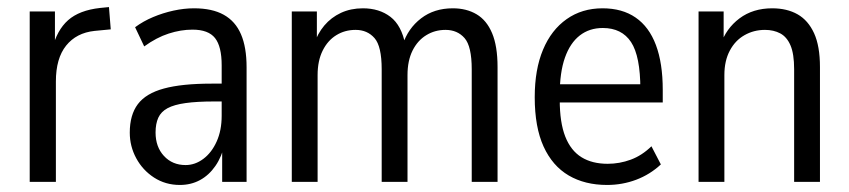

<svg xmlns="http://www.w3.org/2000/svg" viewBox="-20 -519 2423 548"><path d="M64.8 0V-486.3H136.8V-378.5H128.8Q142.2 -432.9 174.4 -461.4Q206.6 -489.8 265.7 -496.3L291 -498.8L296.1 -435.2L249.9 -430.8Q198 -425.3 168.7 -388.8Q139.5 -352.3 139.5 -286.6V0Z M493.4 8.9Q452.3 8.9 419.7 -12.2Q387.2 -33.3 368.8 -67.4Q350.4 -101.4 350.4 -140.5Q350.4 -191 373.4 -221.7Q396.5 -252.4 447.7 -266.3Q498.8 -280.3 583.7 -280.3H623.3V-229.4H591.1Q541.9 -229.4 509.5 -224.8Q477.1 -220.3 458.4 -210.3Q439.7 -200.3 431.8 -183Q424 -165.7 424 -140.9Q424 -99.7 448 -73.8Q472 -47.9 509.7 -47.9Q536.8 -47.9 560.4 -65.6Q584.1 -83.3 598.4 -115.1Q612.7 -146.8 612.7 -188.8V-332.5Q612.7 -386.4 593.7 -410.4Q574.7 -434.4 529.4 -434.4Q496.1 -434.4 461.5 -423.2Q426.9 -412.1 391.6 -386.5L365.6 -441.3Q389 -458.6 417 -470.3Q445 -482.1 475.2 -488.7Q505.4 -495.3 533.8 -495.3Q585.6 -495.3 618.7 -476.8Q651.9 -458.3 667.8 -421.2Q683.8 -384.2 683.8 -327V0H614.1V-108.8H621.5Q613.2 -72 594.8 -45.4Q576.5 -18.9 550.8 -5Q525.1 8.9 493.4 8.9Z M812.8 0V-486.3H884.4V-391.3H875.8Q886.1 -422.9 905.6 -446.1Q925.1 -469.2 953.1 -482.3Q981.1 -495.3 1015.7 -495.3Q1062.6 -495.3 1094.4 -470.9Q1126.2 -446.5 1136.9 -391.1H1129.2Q1144.4 -437.9 1181.8 -466.6Q1219.1 -495.3 1272.4 -495.3Q1311.5 -495.3 1340.3 -478.2Q1369 -461.2 1384.5 -424.4Q1400.1 -387.5 1400.1 -327.7V0H1326.4V-321.2Q1326.4 -387 1305.9 -410.3Q1285.4 -433.7 1251.5 -433.7Q1221.3 -433.7 1196.7 -418.6Q1172 -403.6 1157.5 -374.7Q1143.1 -345.7 1143.1 -304.8V0H1069.4V-321.2Q1069.4 -387 1048.9 -410.3Q1028.4 -433.7 994.9 -433.7Q964.3 -433.7 939.9 -418.6Q915.4 -403.6 901 -374.7Q886.5 -345.7 886.5 -304.8V0Z M1712.6 8.9Q1649.4 8.9 1603.1 -18.2Q1556.8 -45.4 1531.5 -100.7Q1506.2 -156.1 1506.2 -241.6Q1506.2 -320.9 1529.9 -377.2Q1553.5 -433.6 1597.3 -464.4Q1641 -495.3 1699.8 -495.3Q1756.1 -495.3 1794.3 -468.8Q1832.6 -442.4 1852.1 -390.5Q1871.6 -338.5 1871.6 -262.6V-226.6H1563.9V-278.5H1821.4L1807.7 -264.3Q1807.7 -358.4 1781.2 -398.8Q1754.7 -439.1 1700.5 -439.1Q1662.1 -439.1 1634.7 -417.7Q1607.2 -396.3 1592.4 -354.4Q1577.6 -312.6 1577.6 -248.9V-233.6Q1577.6 -169.2 1593.4 -129.1Q1609.2 -89.1 1639.6 -70.3Q1670 -51.5 1714.5 -51.5Q1748.3 -51.5 1780.3 -63.3Q1812.2 -75.1 1839.3 -101.5L1866.2 -49.7Q1835.3 -20.9 1795.8 -6Q1756.3 8.9 1712.6 8.9Z M1973.8 0V-486.3H2045.4V-391.3H2036.8Q2052.1 -437.6 2090.6 -466.5Q2129.1 -495.3 2184 -495.3Q2226.2 -495.3 2256.5 -478.1Q2286.7 -460.9 2303.5 -424.2Q2320.3 -387.5 2320.3 -327.7V0H2246.6V-321.4Q2246.6 -365.2 2236.2 -389.5Q2225.8 -413.7 2207 -423.7Q2188.1 -433.7 2163.3 -433.7Q2131.4 -433.7 2104.9 -418.6Q2078.4 -403.6 2063 -374.5Q2047.5 -345.5 2047.5 -304.8V0Z"/></svg>

Font: Nunito Sans 12pt ExtraLight Condensed
Style: Regular
Weight: 200
Width: 3
Version: Version 3.101;gftools[0.9.27]